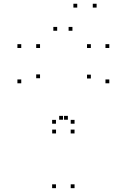

<svg xmlns="http://www.w3.org/2000/svg" viewBox="-20 -970 660 1000"><path d="M368.2 -275V-295H348.2V-275ZM549.3 -536.2V-556.2H529.3V-536.2ZM549.3 -720V-740H529.3V-720ZM453.2 -720V-740H433.2V-720ZM453.2 -561.2V-581.2H433.2V-561.2ZM308.2 -346.5V-366.5H288.2V-346.5ZM333.5 -346.5V-366.5H313.5V-346.5ZM188.5 -562.5V-582.5H168.5V-562.5ZM188.5 -720V-740H168.5V-720ZM90.7 -720V-740H70.7V-720ZM90.7 -536.2V-556.2H70.7V-536.2ZM271.8 -275V-295H251.8V-275ZM368.3 10V-10H348.3V10ZM368.3 -325.7V-345.7H348.3V-325.7ZM271.5 -325.7V-345.7H251.5V-325.7ZM271.5 10V-10H251.5V10ZM277.8 -809.8V-829.8H257.8V-809.8ZM382.3 -930.5V-950.5H362.3V-930.5ZM483.2 -930.5V-950.5H463.2V-930.5ZM357.3 -809.8V-829.8H337.3V-809.8Z"/></svg>

Font: Monaspace Krypton Dots Var
Style: Regular
Weight: 400
Designer: Riley Cran and the Lettermatic Team
Version: Version 1.100 (Monaspace Krypton Dots)